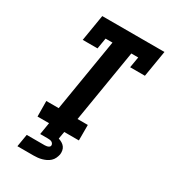

<svg xmlns="http://www.w3.org/2000/svg" viewBox="-226 -848 1052 1182"><g transform="rotate(30 300.0 -257.5)"><path d="M402 0H108L107 -110H195L280 -625H231L218 -548H113L144 -735H586L555 -548H450L463 -625H414L329 -110H402ZM92 220 107 131H222Q229 131 235.5 131Q242 131 249.5 129.5Q257 128 263.5 124Q270 120 271 113Q272 106 268 99.5Q264 93 258 90Q252 87 245 86Q238 85 230 85H176L190 0H298L289 52Q302 56 314 63Q326 70 334 80.5Q342 91 344.5 105Q347 119 345 133Q342 147 335.5 161Q329 175 317.5 185.5Q306 196 292.5 202.5Q279 209 264.5 213Q250 217 235.5 218.5Q221 220 207 220Z"/></g></svg>

Font: Iosevka HT Extrabold Extended
Style: Italic
Weight: 800
Width: 7
Italic angle: -9°
Monospace: yes
Designer: Belleve Invis
Foundry: Belleve Invis
Version: Version 32.3.0; ttfautohint (v1.8.4)